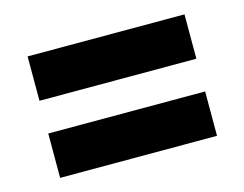

<svg xmlns="http://www.w3.org/2000/svg" viewBox="-58 -559 634 498"><g transform="rotate(-15 259.0 -310.0)"><path d="M48.5 -146.6V-265.7H469.8V-146.6ZM48.5 -353.6V-472.7H469.8V-353.6Z"/></g></svg>

Font: Anek Gujarati Medium
Style: Regular
Weight: 500
Designer: Mrunmayee Ghaisas (Gujarati), Yesha Goshar (Latin)
Foundry: Ek Type
Version: Version 1.003